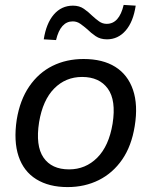

<svg xmlns="http://www.w3.org/2000/svg" viewBox="-20 -752 616 781"><path d="M255 9Q179 9 127.5 -23Q76 -55 55.5 -116.5Q35 -178 48 -265Q61 -345 99 -400.5Q137 -456 193.5 -484Q250 -512 320 -512Q398 -512 449 -480Q500 -448 521 -386.5Q542 -325 528 -239Q515 -158 477 -103Q439 -48 382 -19.5Q325 9 255 9ZM261 -63Q328 -63 375.5 -110.5Q423 -158 438 -249Q453 -344 418.5 -391.5Q384 -439 314 -439Q247 -439 200.5 -392Q154 -345 139 -255Q124 -159 157 -111Q190 -63 261 -63ZM208 -589 158 -592Q168 -657 199 -693Q230 -729 277 -729Q303 -729 321.5 -716Q340 -703 355 -688Q369 -675 383 -665Q397 -655 414 -655Q465 -655 483 -732L532 -729Q522 -663 491 -627.5Q460 -592 415 -592Q388 -592 369 -605Q350 -618 335 -633Q321 -645 307 -655Q293 -665 276 -665Q226 -665 208 -589Z"/></svg>

Font: Mulish ExtraLight Medium
Style: Italic
Weight: 500
Italic angle: -9°
Version: Version 3.603